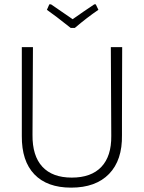

<svg xmlns="http://www.w3.org/2000/svg" viewBox="-20 -855 659 880"><path d="M539 -313V-236Q541 -121 480 -58Q419 5 306 5Q196 5 137.5 -56Q79 -117 80 -232V-639H131L129 -237Q128 -141 174 -91Q220 -41 309 -41Q398 -41 444.5 -90Q491 -139 490 -232L488 -639H540ZM431 -810Q378 -774 323 -727H304Q231 -785 195 -810L206 -835H214L313 -767Q361 -801 412 -835H419Z"/></svg>

Font: Luna Sans Light
Style: Regular
Weight: 300
Designer: Juan Pablo del Peral
Foundry: Huerta Tipografica
Version: Version 2.001; ttfautohint (v1.5)